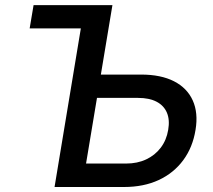

<svg xmlns="http://www.w3.org/2000/svg" viewBox="-20 -748 851 768"><path d="M98.6 -634.3 114.3 -727.5H350.6L335 -634.3ZM349.6 -449.7H544.4Q623.5 -449.7 676 -422.9Q728.5 -396 751 -346.2Q773.4 -296.4 762.2 -229Q751 -158.7 712.9 -107.2Q674.8 -55.7 614.7 -27.8Q554.7 0 476.1 0H198.2L318.8 -727.5H429.7L324.2 -93.8H484.4Q529.3 -93.8 564.7 -110.4Q600.1 -127 623 -157.2Q646 -187.5 652.8 -228.5Q659.7 -268.6 647.7 -297.1Q635.7 -325.7 606.4 -341.1Q577.1 -356.4 532.2 -356.4H334.5Z"/></svg>

Font: Inter 20pt Medium
Style: Italic
Weight: 500
Italic angle: -9.3988°
Version: Version 4.001;git-66647c0bb